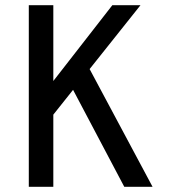

<svg xmlns="http://www.w3.org/2000/svg" viewBox="-20 -720 656 740"><path d="M161.5 -248V-377L413 -700H521.5ZM91 0V-700H185.5V0ZM459 0 252.5 -391 316.5 -470.5 568 0Z"/></svg>

Font: Overpass Mono Light Medium
Style: Regular
Weight: 500
Monospace: yes
Version: Version 4.000